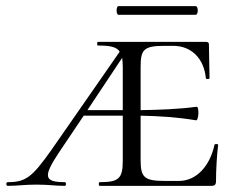

<svg xmlns="http://www.w3.org/2000/svg" viewBox="-48 -604 770 624"><path d="M337 -556H588C597 -556 597 -584 588 -584H337C329 -584 329 -556 337 -556ZM649 -133C634 -64 590 -16 534 -16H487C419 -16 409 -29 409 -85V-228C468 -227 530 -223 589 -213C598 -211 600 -258 591 -257C531 -249 468 -247 409 -246V-386C409 -443 419 -455 487 -455H515C574 -455 615 -414 621 -350C621 -346 633 -346 633 -350C633 -375 631 -427 631 -460C631 -465 628 -468 621 -468H270C267 -468 267 -456 270 -456C309 -456 331 -452 341 -436L120 -118C56 -27 35 -12 -23 -12C-29 -12 -29 0 -23 0C11 0 29 -4 70 -4C112 -4 130 0 162 0C168 0 168 -12 162 -12C93 -12 93 -32 144 -109L224 -228H351V-81C351 -23 337 -12 276 -12C272 -12 272 0 276 0H639C650 0 654 -4 654 -15C654 -53 657 -102 661 -133C661 -137 649 -137 649 -133ZM236 -246 349 -416C350 -408 351 -398 351 -387V-246Z"/></svg>

Font: Cormorant SC
Style: Regular
Weight: 400
Designer: Christian Thalmann (Catharsis Fonts)
Version: Version 1.000;PS 001.000;hotconv 1.0.70;makeotf.lib2.5.58329